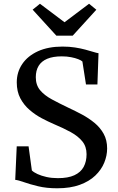

<svg xmlns="http://www.w3.org/2000/svg" viewBox="-20 -1002 634 1033"><path d="M287.8 11Q229.9 11 185.1 0.1Q140.2 -10.7 109.2 -21.8Q78.1 -32.9 61.9 -34.4L70 -214.8H133.7L151.4 -85Q161.6 -74.8 182.1 -65.4Q202.6 -55.9 230.5 -49.7Q258.5 -43.5 291.4 -43.5Q346.4 -43.5 380.4 -59.3Q414.4 -75.1 430.1 -104.1Q445.7 -133.1 445.7 -172.2Q445.7 -213.4 422.8 -241.6Q399.9 -269.7 360.3 -291.4Q320.6 -313.1 269.8 -334.4Q239.2 -347.6 204.6 -365.8Q170.1 -384 139.5 -410.3Q108.9 -436.5 89.5 -472.9Q70.2 -509.3 70.2 -558.8Q70.2 -614.1 99.7 -657.6Q129.1 -701.1 184.2 -726.3Q239.4 -751.4 316.5 -751.4Q352.8 -751.4 383.4 -746.6Q413.9 -741.8 438.5 -735.2Q463.1 -728.6 481.1 -723Q499.1 -717.3 510.1 -715.6L504.1 -547.6H442.6L423.3 -671.2Q417.2 -677.1 401.1 -683.5Q385.1 -689.9 362.3 -694.3Q339.4 -698.8 312.6 -698.8Q265 -698.8 234 -685.7Q203 -672.7 187.8 -647.6Q172.6 -622.5 172.6 -586.7Q172.6 -544.5 195.7 -516.8Q218.9 -489 259.1 -467.3Q299.3 -445.6 349.9 -421.4Q384.9 -405.2 421.1 -385.9Q457.2 -366.5 488 -341.3Q518.8 -316.1 537.6 -282.3Q556.4 -248.5 556.4 -203.2Q556.4 -164.7 540.8 -126.6Q525.1 -88.5 492.7 -57.4Q460.3 -26.3 409.3 -7.6Q358.4 11 287.8 11ZM195 -981.8 327.1 -882.3 459.2 -981.8 498.3 -949.7 371.1 -810H283.3L155.6 -950Z"/></svg>

Font: Merriweather 7pt Light
Style: Regular
Weight: 300
Designer: Eben Sorkin
Foundry: Eben Sorkin
Version: Version 2.200;gftools[0.9.31]